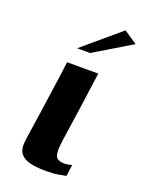

<svg xmlns="http://www.w3.org/2000/svg" viewBox="-117 -643 537 707"><g transform="rotate(20 151.5 -289.5)"><path d="M211 -399Q202 -330 192 -261Q182 -192 172 -123Q166 -83 171 -64Q176 -45 208 -45Q215 -45 224 -47Q233 -49 236 -50L230 -5Q223 -4 203 0Q183 4 154 4Q112 4 88.5 -2.5Q65 -9 54.5 -21Q44 -33 42.5 -48.5Q41 -64 44 -81.5Q47 -99 49 -117Q54 -149 59.5 -187.5Q65 -226 70.5 -265Q76 -304 81 -339Q86 -374 89 -399Q119 -399 149.5 -399Q180 -399 211 -399ZM106 -460 251 -583 303 -548 157 -460Z"/></g></svg>

Font: Genos SemiBold
Style: Italic
Weight: 600
Italic angle: -8°
Version: Version 1.010